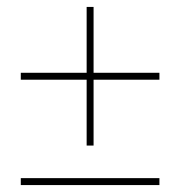

<svg xmlns="http://www.w3.org/2000/svg" viewBox="-20 -589 520 554"><path d="M250 -379V-569H230V-379H40V-359H230V-169H250V-359H440V-379ZM40 -55H440V-75H40Z"/></svg>

Font: Montserrat Thin
Style: Regular
Weight: 250
Designer: Julieta Ulanovsky
Foundry: Julieta Ulanovsky
Version: Version 4.000